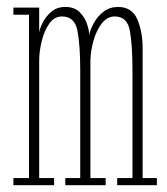

<svg xmlns="http://www.w3.org/2000/svg" viewBox="-20 -546 492 566"><path d="M19.5 0V-21H65.5V-502.5H19.5V-523.5H95.5V-450Q97 -461.5 106 -479.5Q115 -497.5 131.5 -511.5Q148 -525.5 172.5 -525.5Q199.5 -525.5 214.8 -510.2Q230 -495 236.5 -475.2Q243 -455.5 243 -442.5Q246 -459 256.8 -478.5Q267.5 -498 285.5 -511.8Q303.5 -525.5 328 -525.5Q369 -525.5 384.8 -489Q400.5 -452.5 400.5 -403.5V-21H442.5V0H325.5V-21H370.5V-340Q370.5 -411.5 363 -454.5Q355.5 -497.5 318.5 -497.5Q295.5 -497.5 279.5 -476.2Q263.5 -455 255.2 -424.8Q247 -394.5 246.5 -367V-21H291.5V0H172.5V-21H216.5V-340Q216.5 -411.5 208.5 -454.5Q200.5 -497.5 163 -497.5Q140 -497.5 125 -476Q110 -454.5 102.8 -424Q95.5 -393.5 95.5 -367V-21H139.5V0Z"/></svg>

Font: Imbue 50pt Thin
Style: Regular
Weight: 100
Designer: Tyler Finck
Foundry: Etcetera Type Company
Version: Version 1.102; ttfautohint (v1.8.3)